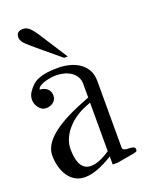

<svg xmlns="http://www.w3.org/2000/svg" viewBox="-130 -728 614 804"><g transform="rotate(-20 177.0 -326.0)"><path d="M211.9 -489.3H195.8L121.6 -550.8Q94.7 -573.2 78.4 -587.4Q62 -601.6 56.2 -608.4Q44.4 -622.1 44.4 -634.8Q44.4 -662.1 74.2 -662.1Q90.3 -662.1 103 -650.4Q109.4 -644.5 118.4 -632.8Q127.4 -621.1 138.7 -603ZM348.1 -26.4Q348.1 -18.1 342.5 -16.1Q336.9 -14.2 331.1 -13.2L255.9 0H233.9V-35.6H233.4Q195.3 -12.2 164.8 -1Q134.3 10.3 107.9 10.3Q82.5 10.3 64 -1Q45.4 -12.2 33.2 -30.8Q21 -49.3 14.9 -73Q8.8 -96.7 8.8 -121.6Q8.8 -208.5 193.4 -282.7L233.4 -298.8V-359.9Q233.4 -377.9 225.1 -391.6Q216.8 -405.3 203.4 -414.3Q189.9 -423.3 172.6 -427.7Q155.3 -432.1 137.7 -432.1Q129.9 -432.1 116.7 -430.4Q103.5 -428.7 90.1 -425Q76.7 -421.4 66.2 -415Q55.7 -408.7 53.7 -399.4Q62.5 -398.9 70.8 -396.2Q79.1 -393.6 85.4 -388.4Q91.8 -383.3 95.7 -375.2Q99.6 -367.2 99.6 -356.4Q99.6 -346.7 95.5 -339.1Q91.3 -331.5 84.7 -326.7Q78.1 -321.8 69.8 -319.3Q61.5 -316.9 53.7 -316.9Q43.5 -316.9 35.2 -321.8Q26.9 -326.7 21 -334.5Q15.1 -342.3 12 -351.3Q8.8 -360.4 8.8 -369.1Q8.8 -387.7 18.8 -402.6Q28.8 -417.5 40.5 -428.7Q50.8 -438.5 65.2 -444.6Q79.6 -450.7 95.2 -453.9Q110.8 -457 126.5 -458Q142.1 -459 155.3 -459Q181.6 -459 206.3 -452.9Q231 -446.8 250.2 -433.8Q269.5 -420.9 281.2 -400.4Q293 -379.9 293 -350.6V-54.7Q293 -47.9 297.6 -44.9Q302.2 -42 308.8 -41Q315.4 -40 323 -40Q330.6 -40 336.4 -38.6Q340.3 -37.6 344.2 -35.2Q348.1 -32.7 348.1 -26.4ZM233.4 -275.9 215.8 -269Q184.1 -256.8 160.4 -239.5Q136.7 -222.2 121.1 -202.4Q105.5 -182.6 97.7 -161.9Q89.8 -141.1 89.8 -121.6Q89.8 -106.4 91.8 -89.6Q93.8 -72.8 99.9 -58.3Q106 -43.9 117.4 -34.7Q128.9 -25.4 147.9 -25.4Q183.1 -25.4 233.4 -59.6Z"/></g></svg>

Font: Atsinvsda
Style: Regular
Weight: 400
Designer: Al Webster
Foundry: Al Webster and Michael Everson
Version: Version 2.000